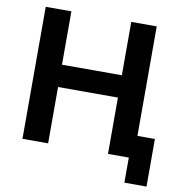

<svg xmlns="http://www.w3.org/2000/svg" viewBox="-90 -796 978 1017"><g transform="rotate(10 398.5 -287.5)"><path d="M671 -121V-710H534V-423H212V-710H74V0H212V-303H534V0H646V135H765V-121Z"/></g></svg>

Font: FIGSv2-sans-serif
Style: Bold
Weight: 700
Designer: Matt McInerney, Pablo Impallari, Rodrigo Fuenzalida,Mirko Velimirovic
Foundry: Matt McInerney, Pablo Impallari, Rodrigo Fuenzalida
Version: Version 4.021;hotconv 1.0.109;makeotfexe 2.5.65596